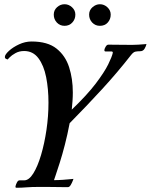

<svg xmlns="http://www.w3.org/2000/svg" viewBox="-20 -884 712 907"><path d="M129 -688Q205 -688 247 -654.5Q289 -621 306.5 -566.5Q324 -512 324 -447Q324 -427 322.5 -406.5Q321 -386 319 -366Q392 -436 432.5 -489.5Q473 -543 491 -579.5Q509 -616 513 -635Q513 -641 506 -641H478Q473 -641 473 -648Q474 -655 479.5 -664Q485 -673 492 -673Q511 -673 545.5 -672.5Q580 -672 604 -672Q618 -672 633.5 -673Q649 -674 660.5 -675Q672 -676 672 -676Q670 -666 663 -654Q656 -642 642 -642Q629 -642 619.5 -640Q610 -638 599 -624Q535 -542 462 -462.5Q389 -383 309 -302Q299 -249 286.5 -200.5Q274 -152 262 -114.5Q250 -77 242.5 -55Q235 -33 235 -33Q255 -33 276 -34.5Q297 -36 312 -37.5Q327 -39 327 -39Q327 -39 323.5 -29.5Q320 -20 314 -10Q308 0 301 0Q301 0 283.5 0Q266 0 242 -0.5Q218 -1 196.5 -1Q175 -1 166 -1Q129 -1 105 1Q81 3 57 3Q53 3 53 -2Q53 -3 53.5 -4.5Q54 -6 54 -7Q55 -12 60 -22Q65 -32 72 -32H94Q117 -32 137.5 -65Q158 -98 174 -152Q190 -206 199.5 -270.5Q209 -335 209 -399Q209 -464 198 -519.5Q187 -575 161.5 -609Q136 -643 94 -643Q71 -643 53 -633Q35 -623 25.5 -613Q16 -603 16 -603Q16 -603 9.5 -605.5Q3 -608 3 -615Q3 -626 22 -643.5Q41 -661 70 -674.5Q99 -688 129 -688ZM285 -762Q263 -762 248.5 -777.5Q234 -793 234 -815Q234 -836 249.5 -850Q265 -864 285 -864Q305 -864 320.5 -849.5Q336 -835 336 -815Q336 -793 321.5 -777.5Q307 -762 285 -762ZM452 -762Q430 -762 415.5 -777.5Q401 -793 401 -815Q401 -836 417 -850Q433 -864 452 -864Q472 -864 487.5 -849.5Q503 -835 503 -815Q503 -793 489 -777.5Q475 -762 452 -762Z"/></svg>

Font: Sedan
Style: Italic
Weight: 400
Italic angle: -13.8°
Designer: Sebastian Salazar
Foundry: Sebastian Salazar
Version: Version 1.100; ttfautohint (v1.8.4.7-5d5b)